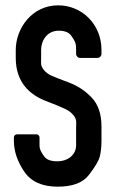

<svg xmlns="http://www.w3.org/2000/svg" viewBox="-20 -693 432 719"><path d="M128 -166V-178C128 -185 123 -190 116 -190H44C37 -190 32 -185 32 -178V-166C32 -127 45 -88 71 -50C97 -12 139 6 196 6C251 6 290 -8 313 -38C336 -68 350 -91 354 -108C358 -125 360 -144 360 -166V-220C360 -265 348 -302 323 -328C298 -354 270 -372 238 -384C206 -396 183 -405 172 -410C161 -415 152 -422 146 -429C131 -447 134 -454 134 -476V-506C134 -541 156 -578 200 -578C222 -578 238 -572 247 -559C264 -535 265 -528 265 -506V-491C265 -483 272 -476 280 -476H345C353 -476 360 -483 360 -491V-506C360 -603 286 -673 198 -673C99 -673 39 -586 39 -506V-476C39 -386 90 -338 154 -314C186 -302 209 -292 222 -286C235 -280 245 -273 252 -265C269 -247 265 -236 265 -214V-147C264 -115 237 -89 194 -89C170 -89 154 -95 145 -108C126 -135 128 -139 128 -166Z"/></svg>

Font: DIN Rundschrift
Style: Eng
Weight: 400
Width: 3
Version: Version 1.027